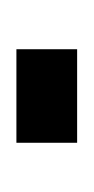

<svg xmlns="http://www.w3.org/2000/svg" viewBox="40 -154 114 234"><g transform="rotate(90 97.0 -37.0)"><path d="M40 0V-74H154V0Z"/></g></svg>

Font: Big Shoulders Stencil Text Thin
Style: Regular
Weight: 100
Designer: Patric King
Foundry: XO Type Co
Version: Version 2.001